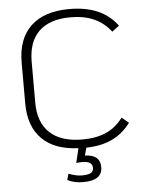

<svg xmlns="http://www.w3.org/2000/svg" viewBox="-60 -758 749 993"><g transform="rotate(-5 315.0 -262.0)"><path d="M363 11 352 51Q431 53 431 118Q431 187 332 187Q285 187 250 169L259 137Q297 152 328 152Q360 152 374 144Q388 136 388 118Q388 101 375.5 92Q363 83 333 83Q326 83 304 85L322 10Q198 5 133 -60.5Q68 -126 68 -244V-457Q68 -580 137.5 -645.5Q207 -711 337 -711Q422 -711 483.5 -684.5Q545 -658 586 -603L549 -575Q513 -622 461.5 -645Q410 -668 339 -668Q232 -668 176 -614Q120 -560 120 -457V-244Q120 -141 178 -87Q236 -33 346 -33Q419 -33 470.5 -56Q522 -79 558 -128L594 -98Q553 -44 497.5 -17.5Q442 9 363 11Z"/></g></svg>

Font: KoHo Light
Style: Regular
Weight: 300
Version: Version 1.000; ttfautohint (v1.6)